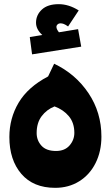

<svg xmlns="http://www.w3.org/2000/svg" viewBox="-20 -882 532 922"><path d="M25 -224Q25 -314 69.5 -389Q114 -464 211 -515L240 -576Q343 -527 405 -434.5Q467 -342 467 -226Q467 -155 439 -99Q411 -43 360.5 -11.5Q310 20 245 20Q140 20 82.5 -47Q25 -114 25 -224ZM337 -244Q337 -292 311 -323.5Q285 -355 242 -371Q204 -356 180 -324Q156 -292 156 -243Q156 -208 179 -182.5Q202 -157 249 -157Q291 -157 314 -183.5Q337 -210 337 -244ZM370 -658 134 -621 123 -704 183 -714Q153 -741 153 -773Q153 -810 181 -836Q209 -862 262 -862Q310 -862 358 -832L307 -755Q294 -764 286 -767Q278 -770 270 -770Q262 -770 256.5 -765Q251 -760 251 -753Q251 -742 263 -727L355 -742Z"/></svg>

Font: FiraGO Heavy
Style: Regular
Weight: 900
Designer: bBox Type
Foundry: bBox Type GmbH
Version: Version 1.001